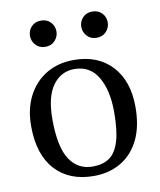

<svg xmlns="http://www.w3.org/2000/svg" viewBox="-78 -735 671 807"><g transform="rotate(-10 257.0 -331.0)"><path d="M258 10Q153 10 93.5 -55.5Q34 -121 34 -242Q34 -315 62 -369.5Q90 -424 140.5 -454.5Q191 -485 258 -485Q361 -485 420.5 -421Q480 -357 480 -246Q480 -162 451.5 -105Q423 -48 373 -19Q323 10 258 10ZM262 -30Q303 -30 331 -49Q359 -68 373.5 -114Q388 -160 388 -241Q388 -333 354.5 -390Q321 -447 254 -447Q197 -447 162 -399Q127 -351 127 -255Q127 -136 162.5 -82.5Q198 -29 262 -30ZM370 -560Q345 -560 329.5 -577Q314 -594 314 -616Q314 -639 329.5 -655.5Q345 -672 370 -672Q396 -672 411.5 -655.5Q427 -639 427 -616Q427 -594 411.5 -577Q396 -560 370 -560ZM151 -560Q126 -560 110.5 -577Q95 -594 95 -616Q95 -639 110.5 -655.5Q126 -672 151 -672Q177 -672 192.5 -655.5Q208 -639 208 -616Q208 -594 192.5 -577Q177 -560 151 -560Z"/></g></svg>

Font: STIX Two Text
Style: Regular
Weight: 400
Designer: Ross Mills, John Hudson & Paul Hanslow, Tiro Typeworks Ltd; with prior portions MicroPress Inc., and Coen Hoffman.
Foundry: Tiro Typeworks Ltd
Version: Version 2.13 b171